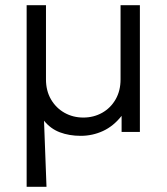

<svg xmlns="http://www.w3.org/2000/svg" viewBox="-20 -505 638 735"><path d="M82 210V-485H156V-201Q156 -157.5 175.2 -124.5Q194.5 -91.5 227 -73.2Q259.5 -55 299 -55Q338.5 -55 371 -73.2Q403.5 -91.5 422.5 -124.5Q441.5 -157.5 441.5 -201V-485H515.5V0H445.5V-61.5Q414.5 -22 374.2 -3.5Q334 15 289 15Q245 15 209.2 1.5Q173.5 -12 148.5 -43L158 210Z"/></svg>

Font: Geologica Thin Roman ExtraLight
Style: Regular
Weight: 250
Version: Version 1.010;gftools[0.9.28]